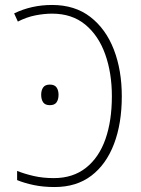

<svg xmlns="http://www.w3.org/2000/svg" viewBox="-20 -744 570 774"><path d="M200 10Q154 10 116 2Q78 -6 49 -18V-55Q79 -43 116 -34.5Q153 -26 197 -26Q274 -26 326.5 -67.5Q379 -109 405 -183Q431 -257 431 -356Q431 -450 404 -525.5Q377 -601 323.5 -645Q270 -689 190 -689Q158 -689 122.5 -682Q87 -675 52 -657L37 -690Q107 -724 190 -724Q282 -724 344.5 -675.5Q407 -627 439 -544Q471 -461 471 -356Q471 -246 439.5 -163.5Q408 -81 348 -35.5Q288 10 200 10ZM181 -320Q162 -320 154 -331.5Q146 -343 146 -362Q146 -380 154 -391.5Q162 -403 181 -403Q200 -403 208 -391.5Q216 -380 216 -362Q216 -343 208 -331.5Q200 -320 181 -320Z"/></svg>

Font: Noto Sans Mono Condensed ExtraLight
Style: Regular
Weight: 200
Width: 3
Designer: Monotype Design Team
Foundry: Monotype Imaging Inc.
Version: Version 2.014; ttfautohint (v1.8.4.7-5d5b)